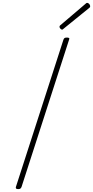

<svg xmlns="http://www.w3.org/2000/svg" viewBox="-20 -1295 644 1329"><path d="M106 14Q95 14 91.5 10Q88 6 90 -1L419 -1020Q422 -1028 426.5 -1031.5Q431 -1035 444 -1035Q454 -1035 458 -1031.5Q462 -1028 458 -1020L129 -1Q126 6 121.5 10Q117 14 106 14ZM410 -1090Q404 -1090 398 -1096.5Q392 -1103 392 -1109Q392 -1111 392.5 -1113.5Q393 -1116 395 -1118L570 -1267Q574 -1270 576.5 -1272.5Q579 -1275 583 -1275Q588 -1275 593 -1271.5Q598 -1268 601 -1262.5Q604 -1257 604 -1252Q604 -1249 603.5 -1247Q603 -1245 600 -1242L421 -1097Q417 -1094 415 -1092Q413 -1090 410 -1090Z"/></svg>

Font: Playwrite CO Thin
Style: Regular
Weight: 250
Version: Version 1.002